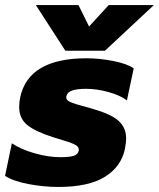

<svg xmlns="http://www.w3.org/2000/svg" viewBox="-33 -726 630 761"><path d="M109 -706H278L320 -621L398 -706H577L383 -525H226ZM-13 -29 14 -158Q50 -134 104 -118.5Q158 -103 206 -103Q241 -103 258 -108Q275 -113 279 -128Q281 -140 272 -147.5Q263 -155 237.5 -163.5Q212 -172 178 -182Q106 -205 74.5 -231Q43 -257 43 -302Q43 -321 47 -340Q80 -495 310 -495Q362 -495 417 -484Q472 -473 497 -455L470 -328Q444 -348 397.5 -361Q351 -374 308 -374Q274 -374 254 -367.5Q234 -361 230 -345Q227 -330 244.5 -322Q262 -314 308 -302Q313 -301 319.5 -299Q326 -297 333 -295Q407 -274 437 -247Q467 -220 467 -177Q467 -162 462 -135Q447 -65 382.5 -25Q318 15 198 15Q140 15 79.5 3.5Q19 -8 -13 -29Z"/></svg>

Font: Prompt Bold
Style: Bold Italic
Weight: 700
Italic angle: -12°
Designer: Katatrad Team
Foundry: CadsonDemak
Version: Version 1.000